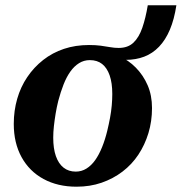

<svg xmlns="http://www.w3.org/2000/svg" viewBox="-20 -694 686 725"><path d="M200 -313Q194 -289 190 -264.5Q186 -240 183.5 -217.5Q181 -195 181 -174Q181 -133 191 -104.5Q201 -76 220 -61Q239 -46 266 -46Q288 -46 306.5 -57.5Q325 -69 339.5 -89.5Q354 -110 365.5 -138.5Q377 -167 385 -200Q391 -225 395.5 -249Q400 -273 402 -296Q404 -319 404 -339Q404 -381 394 -409.5Q384 -438 365.5 -452.5Q347 -467 319 -467Q297 -467 278.5 -455.5Q260 -444 245.5 -423.5Q231 -403 220 -375Q209 -347 200 -313ZM419 -474 459 -479 455 -457 430 -482Q465 -467 493 -438.5Q521 -410 537.5 -372Q554 -334 554 -286Q554 -236 540.5 -191.5Q527 -147 502.5 -110Q478 -73 442.5 -46Q407 -19 363.5 -4Q320 11 269 11Q198 11 144.5 -18Q91 -47 61.5 -100.5Q32 -154 32 -226Q32 -276 45 -321Q58 -366 83 -403Q108 -440 143 -467.5Q178 -495 221.5 -509.5Q265 -524 316 -524Q341 -524 360 -521.5Q379 -519 395.5 -516Q412 -513 428 -513Q463 -513 484 -533Q505 -553 517.5 -589.5Q530 -626 538 -674H646Q638 -621 621.5 -582Q605 -543 580.5 -517.5Q556 -492 524.5 -480Q493 -468 455 -468Q449 -468 443 -468.5Q437 -469 431 -470.5Q425 -472 419 -474Z"/></svg>

Font: Roboto Serif 72pt SemiCondensed SemiBold
Style: Italic
Weight: 600
Width: 4
Italic angle: -10°
Designer: Greg Gazdowicz
Foundry: Commercial Type
Version: Version 1.008